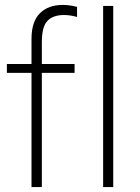

<svg xmlns="http://www.w3.org/2000/svg" viewBox="-20 -760 569 780"><path d="M150 -589V-500H283V-464H150V0H108V-464H8V-500H108V-602Q108 -672 142 -706Q176 -740 235 -740Q263 -740 293 -732V-691Q266 -699 240 -699Q196 -699 173 -675.5Q150 -652 150 -589ZM399 0V-736H440V0Z"/></svg>

Font: MuliDisplayVN ExtraLight
Style: Regular
Weight: 200
Designer: Vernon Adams
Foundry: Vernon Adams
Version: Version 2.100